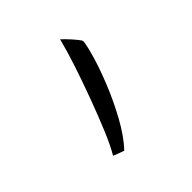

<svg xmlns="http://www.w3.org/2000/svg" viewBox="-21 -810 374 374"><g transform="rotate(45 166.0 -622.5)"><path d="M72 -681Q82 -680.5 107.2 -673.2Q132.5 -666 164.8 -653Q197 -640 228 -623Q259 -606 280 -586.5Q279.5 -584.5 276 -575.5Q272.5 -566.5 271.5 -564Q255 -574 225.8 -586.2Q196.5 -598.5 162 -611.2Q127.5 -624 94.8 -634.8Q62 -645.5 38 -651.5Q45 -659 55.2 -668.2Q65.5 -677.5 72 -681Z"/></g></svg>

Font: Grandstander Thin
Style: Regular
Weight: 100
Designer: Tyler Finck
Foundry: Etcetera Type Co
Version: Version 1.200; ttfautohint (v1.8.3)